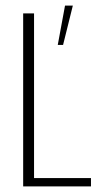

<svg xmlns="http://www.w3.org/2000/svg" viewBox="-20 -668 361 688"><path d="M63 -620H102V-30H306V0H63ZM187 -507 213 -648H241L206 -507Z"/></svg>

Font: Smooch Sans Light
Style: Regular
Weight: 300
Designer: Robert E. Leuschke
Foundry: Robert E. Leuschke
Version: Version 1.010; ttfautohint (v1.8.3)